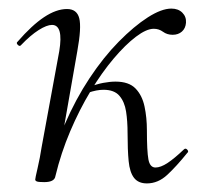

<svg xmlns="http://www.w3.org/2000/svg" viewBox="-20 -416 481 447"><path d="M109 -6 96 -7Q106 -69 131 -127Q156 -185 188.5 -234Q221 -283 256.5 -319Q292 -355 324 -375.5Q356 -396 379 -396Q395 -396 404.5 -386.5Q414 -377 413 -363Q412 -350 403.5 -342.5Q395 -335 382 -335Q369 -335 359.5 -342Q350 -349 338 -349Q321 -349 296.5 -330.5Q272 -312 244.5 -279.5Q217 -247 191 -204Q165 -161 143.5 -110.5Q122 -60 109 -6ZM83 8Q70 8 66 6.5Q62 5 62 2Q62 -1 67.5 -24.5Q73 -48 77 -74L118 -297Q128 -358 101 -358Q89 -358 70 -346Q51 -334 29 -311Q26 -307 21.5 -311.5Q17 -316 21 -319Q54 -357 82.5 -376Q111 -395 136 -395Q159 -395 164.5 -373.5Q170 -352 160 -297L109 -6Q107 8 83 8ZM322 11Q302 11 292 -2Q282 -15 279.5 -41Q277 -67 277 -106Q277 -134 273.5 -156.5Q270 -179 258 -193Q246 -207 221 -207Q205 -207 185 -200L184 -212Q204 -220 220 -223Q236 -226 249 -226Q280 -226 295.5 -210Q311 -194 316.5 -168Q322 -142 322 -113Q322 -64 325.5 -45Q329 -26 342 -26Q354 -26 370 -36.5Q386 -47 408 -68Q412 -72 416 -67.5Q420 -63 416 -60Q391 -29 369.5 -9Q348 11 322 11Z"/></svg>

Font: Cormorant Garamond Light
Style: Italic
Weight: 300
Italic angle: -10°
Designer: Christian Thalmann (Catharsis Fonts)
Foundry: Catharsis Fonts
Version: Version 4.001